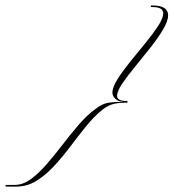

<svg xmlns="http://www.w3.org/2000/svg" viewBox="-232 -499 639 707"><path d="M-209 188Q-212 188 -212 185Q-212 182 -208 182H-179Q-148 182 -119 161Q-90 140 -60.5 106Q-31 72 -1.5 33.5Q28 -5 59 -41Q90 -77 124 -101Q147 -118 169 -121Q191 -124 219 -124V-125Q204 -125 193 -135Q182 -145 182 -158Q182 -178 201 -208Q220 -238 248 -272.5Q276 -307 303.5 -340.5Q331 -374 350 -403Q369 -432 369 -450Q369 -473 330 -473H326Q323 -473 323 -476Q323 -479 326 -479Q359 -479 373 -469.5Q387 -460 387 -443Q387 -421 368 -389.5Q349 -358 321 -322.5Q293 -287 265 -253Q237 -219 218 -191Q199 -163 199 -146Q199 -137 207.5 -132Q216 -127 236 -127Q238 -127 238 -124Q238 -121 235 -121Q207 -121 187 -116.5Q167 -112 145 -95Q114 -70 85 -34Q56 2 27 40.5Q-2 79 -33 112.5Q-64 146 -98 167Q-132 188 -171 188Z"/></svg>

Font: Ballet 72pt
Style: Regular
Weight: 400
Designer: Maximiliano R. Sproviero
Foundry: Omnibus-Type
Version: Version 1.100; ttfautohint (v1.8.3)